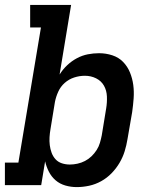

<svg xmlns="http://www.w3.org/2000/svg" viewBox="-27 -755 647 783"><path d="M286 8Q262 8 239.5 1.5Q217 -5 200 -19.5Q183 -34 172.5 -54.5Q162 -75 157 -97L141 0H-7V-92H48L140 -643H96V-735H263L216 -451Q229 -472 247 -489Q265 -506 286.5 -517.5Q308 -529 331 -533.5Q354 -538 377 -538Q405 -538 431 -529.5Q457 -521 475 -502.5Q493 -484 503 -459.5Q513 -435 516.5 -408.5Q520 -382 518 -354Q516 -326 512 -298L493 -188Q489 -163 481.5 -138.5Q474 -114 460.5 -91Q447 -68 428 -48.5Q409 -29 385.5 -16Q362 -3 336.5 2.5Q311 8 286 8ZM258 -84Q273 -84 289 -87.5Q305 -91 319.5 -98.5Q334 -106 346 -117.5Q358 -129 367 -143Q376 -157 380.5 -172.5Q385 -188 388 -203L406 -313Q410 -337 409 -361.5Q408 -386 397 -405.5Q386 -425 365 -435.5Q344 -446 319 -446Q319 -446 319 -446Q319 -446 319 -446Q297 -446 275.5 -439Q254 -432 237 -417Q220 -402 210.5 -381Q201 -360 197 -339L179 -229Q176 -212 175 -195.5Q174 -179 176 -163Q178 -147 183.5 -132Q189 -117 199.5 -105.5Q210 -94 225.5 -89Q241 -84 258 -84Z"/></svg>

Font: Iosevka Curly Slab SmBdExObl
Style: Regular
Weight: 600
Width: 7
Italic angle: -9°
Monospace: yes
Designer: Belleve Invis
Foundry: Belleve Invis
Version: Version 11.1.0; ttfautohint (v1.8.3)